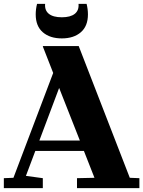

<svg xmlns="http://www.w3.org/2000/svg" viewBox="-20 -980 746 1000"><path d="M390 -740 656 -54 706 -52V0H381V-52L472 -54L417 -194H164L115 -64L203 -52V0H0V-52L50 -54L257 -600L203 -738L204 -740ZM396 -248 288 -522 185 -248ZM302 -890Q347 -890 369.5 -908Q392 -926 389 -960H431Q438 -932 438 -905Q438 -844 401 -812Q364 -780 302 -780Q240 -780 203 -812Q166 -844 166 -905Q166 -932 173 -960H215Q212 -926 234.5 -908Q257 -890 302 -890Z"/></svg>

Font: Minipax
Style: Bold
Weight: 700
Designer: Raphaël Ronot, Igor Stepanchenko (Cyrillic)
Foundry: steppetype
Version: Version 1.002